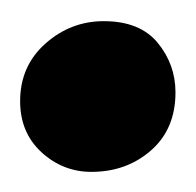

<svg xmlns="http://www.w3.org/2000/svg" viewBox="-28 -492 190 186"><path d="M60.5 -325.5Q33 -325.5 12.2 -344.5Q-8.5 -363.5 -8.5 -394Q-8.5 -428 16 -449.8Q40.5 -471.5 72.5 -471.5Q107.5 -471.5 124.8 -450.5Q142 -429.5 142 -402.5Q142 -367 118.2 -346.2Q94.5 -325.5 60.5 -325.5Z"/></svg>

Font: Merriweather Light 18pt SemiBold
Style: Regular
Weight: 600
Version: Version 2.100